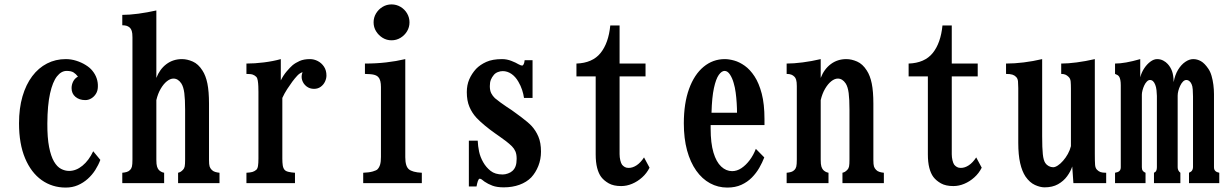

<svg xmlns="http://www.w3.org/2000/svg" viewBox="-20 -827 5540 867"><path d="M276.9 -560.1Q301.3 -560.1 324.5 -552.7Q347.7 -545.4 366.9 -533.4Q386.2 -521.5 397 -507.8Q410.6 -491.2 416.7 -472.7Q422.9 -454.1 421.9 -434.1Q421.4 -416.5 413.1 -403.3Q404.8 -390.1 392.1 -382.6Q379.4 -375 365.2 -375Q338.4 -375 320.8 -389.6Q303.2 -404.3 303.2 -429.2Q303.2 -444.8 310.5 -459.2Q317.9 -473.6 332 -481Q322.8 -493.2 312 -500Q301.3 -506.8 280.8 -506.8Q256.8 -506.8 237.3 -482.2Q217.8 -457.5 206.1 -405.3Q194.3 -353 193.8 -270Q193.4 -205.1 201.7 -163.1Q210 -121.1 223.9 -97.4Q237.8 -73.7 255.6 -64.5Q273.4 -55.2 292 -55.2Q323.7 -55.2 352.5 -78.9Q381.3 -102.5 400.9 -144L433.1 -105Q424.3 -81.5 410.2 -59.3Q396 -37.1 376.2 -19.3Q356.4 -1.5 331.5 9.3Q306.6 20 276.9 20Q215.8 20 168.2 -13.7Q120.6 -47.4 93.3 -112.3Q65.9 -177.2 65.9 -270Q65.9 -337.9 81.5 -391.6Q97.2 -445.3 125.5 -482.9Q153.8 -520.5 192.4 -540.3Q231 -560.1 276.9 -560.1Z M686 -475.1Q701.2 -514.6 731.4 -537.4Q761.7 -560.1 801.8 -560.1Q825.2 -560.1 850.3 -549.1Q875.5 -538.1 894 -508.8Q909.2 -485.8 916.5 -450Q923.8 -414.1 923.8 -358.9V-105Q923.8 -84 926.5 -75.4Q929.2 -66.9 936 -60.1Q941.9 -53.7 951.2 -50.8Q960.4 -47.9 971.2 -46.9V0H784.2V-46.9Q790 -48.3 794.7 -50.8Q799.3 -53.2 806.2 -60.1Q812 -65.9 814 -75.4Q815.9 -85 815.9 -106V-332Q815.9 -378.4 812.3 -406.7Q808.6 -435.1 798.8 -450.2Q784.2 -472.2 763.2 -472.2Q749 -472.2 733.6 -460Q718.3 -447.8 705.6 -426Q692.9 -404.3 686 -375V-106Q686 -84.5 689 -75.2Q691.9 -65.9 696.8 -60.1Q700.7 -55.7 707 -52Q713.4 -48.3 721.2 -46.9V0H532.2V-46.9Q543.5 -47.9 552.5 -50.5Q561.5 -53.2 567.9 -60.1Q573.2 -65.4 575.7 -74.7Q578.1 -84 578.1 -106.9V-658.2Q578.1 -677.7 575 -687Q571.8 -696.3 567.9 -700.2Q561.5 -707 553.2 -710Q544.9 -712.9 532.2 -712.9V-759.8Q564 -759.8 604.2 -765.1Q644.5 -770.5 686 -779.8Z M1248 -463.9Q1259.3 -486.8 1274.7 -504.9Q1290 -522.9 1300.8 -532.2Q1314.5 -543.5 1333.3 -551.8Q1352.1 -560.1 1379.9 -560.1Q1397.9 -560.1 1415 -551.3Q1432.1 -542.5 1443.1 -525.9Q1454.1 -509.3 1454.1 -485.8Q1454.1 -472.2 1447.5 -458.3Q1440.9 -444.3 1428.2 -435.1Q1415.5 -425.8 1397.9 -425.8Q1378.4 -425.8 1364 -437Q1349.6 -448.2 1344.2 -465.6Q1338.9 -482.9 1346.2 -501Q1334 -497.6 1322.5 -485.4Q1311 -473.1 1299.8 -458Q1289.6 -444.3 1276.9 -424.8Q1264.2 -405.3 1254.9 -384.8V-110.8Q1254.9 -92.8 1256.8 -80.1Q1258.8 -67.4 1265.1 -60.1Q1270.5 -53.7 1283.4 -50.8Q1296.4 -47.9 1312 -46.9V0H1092.8V-46.9Q1110.4 -47.9 1119.6 -50.5Q1128.9 -53.2 1137.2 -60.1Q1143.1 -65.4 1145 -77.6Q1147 -89.8 1147 -110.8V-412.1Q1147 -423.3 1146.5 -437.3Q1146 -451.2 1144 -463.1Q1142.1 -475.1 1137.2 -480Q1130.4 -486.8 1121.6 -490Q1112.8 -493.2 1092.8 -493.2V-540Q1130.4 -540 1171.6 -545.2Q1212.9 -550.3 1248 -560.1Z M1748 -807.1Q1770 -807.1 1788.6 -796.1Q1807.1 -785.2 1818.1 -766.6Q1829.1 -748 1829.1 -726.1Q1829.1 -704.1 1818.1 -685.8Q1807.1 -667.5 1788.6 -656.2Q1770 -645 1748 -645Q1726.1 -645 1707.8 -656.2Q1689.5 -667.5 1678.2 -685.8Q1667 -704.1 1667 -726.1Q1667 -748 1678.2 -766.6Q1689.5 -785.2 1707.8 -796.1Q1726.1 -807.1 1748 -807.1ZM1810.1 -117.2Q1810.1 -75.2 1827.1 -62Q1834 -56.2 1848.6 -52Q1863.3 -47.9 1884.8 -46.9V0H1620.1V-46.9Q1647 -47.9 1663.3 -52.7Q1679.7 -57.6 1684.1 -62Q1692.4 -70.3 1696.3 -83.3Q1700.2 -96.2 1700.2 -118.2V-434.1Q1700.2 -449.2 1697.5 -460.4Q1694.8 -471.7 1688 -479Q1682.1 -485.8 1669.4 -489.3Q1656.7 -492.7 1627.9 -493.2V-540Q1678.7 -540 1723.6 -545.2Q1768.6 -550.3 1810.1 -560.1Z M2247.1 -560.1Q2268.6 -560.1 2289.3 -552Q2310.1 -543.9 2320.8 -537.1Q2332.5 -530.8 2337.9 -530.8Q2340.8 -530.8 2344.2 -536.1Q2347.7 -541.5 2349.1 -555.2H2384.8V-384.8H2346.2Q2343.8 -402.3 2337.6 -421.1Q2331.5 -439.9 2320.8 -458Q2307.6 -481 2289.3 -493.4Q2271 -505.9 2250 -505.9Q2239.3 -505.9 2228 -501.5Q2216.8 -497.1 2210 -488.8Q2201.2 -478.5 2196.5 -466.8Q2191.9 -455.1 2191.9 -438Q2191.9 -418.5 2198.2 -406Q2204.6 -393.6 2214.8 -383.8Q2224.1 -376 2239.3 -364.7Q2254.4 -353.5 2267.1 -345.2L2290 -330.1Q2298.3 -324.2 2310.3 -315.4Q2322.3 -306.6 2335.7 -296.6Q2349.1 -286.6 2360.8 -276.6Q2372.6 -266.6 2379.9 -258.8Q2399.4 -237.8 2411.1 -210.2Q2422.9 -182.6 2422.9 -142.1Q2422.9 -107.9 2410.9 -77.6Q2398.9 -47.4 2378.9 -25.9Q2357.9 -4.4 2325.9 7.3Q2293.9 19 2254.9 19Q2224.1 19 2203.9 11.5Q2183.6 3.9 2168 -6.8Q2160.2 -13.2 2155.3 -16.6Q2150.4 -20 2146 -20Q2141.6 -20 2137.9 -9.5Q2134.3 1 2131.8 15.1H2097.2V-191.9H2137.2Q2138.2 -167.5 2143.3 -142.8Q2148.4 -118.2 2162.1 -94.2Q2174.8 -71.8 2195.3 -55.4Q2215.8 -39.1 2250 -39.1Q2261.2 -39.1 2273.9 -43.7Q2286.6 -48.3 2293.9 -55.2Q2303.7 -64 2308.3 -76.9Q2313 -89.8 2313 -109.9Q2313 -130.4 2307.4 -143.3Q2301.8 -156.2 2292 -166Q2280.8 -177.2 2264.4 -189.9Q2248 -202.6 2236.8 -210L2213.9 -226.1Q2192.4 -241.2 2169.9 -259.8Q2147.5 -278.3 2131.8 -294.9Q2111.8 -316.4 2099.9 -344.2Q2087.9 -372.1 2087.9 -411.1Q2087.9 -442.9 2098.9 -468.5Q2109.9 -494.1 2129.9 -516.1Q2147.9 -534.7 2175.8 -547.4Q2203.6 -560.1 2247.1 -560.1Z M2735.8 -711.9H2777.8V-540H2895V-481.9H2777.8V-130.9Q2777.8 -116.7 2781 -103.3Q2784.2 -89.8 2789.1 -83Q2794.4 -76.7 2801.3 -72.8Q2808.1 -68.8 2818.8 -68.8Q2836.9 -68.8 2854.7 -80.6Q2872.6 -92.3 2888.2 -116.2L2913.1 -69.8Q2900.4 -44.4 2879.6 -25.9Q2858.9 -7.3 2834.5 2.9Q2810.1 13.2 2785.2 13.2Q2750.5 13.2 2729 1Q2707.5 -11.2 2694.8 -27.8Q2683.1 -43.5 2676.5 -68.8Q2669.9 -94.2 2669.9 -129.9V-481.9H2583V-540Q2655.3 -542.5 2691.7 -587.4Q2728 -632.3 2735.8 -711.9Z M3252.9 -560.1Q3272 -560.1 3295.7 -553.5Q3319.3 -546.9 3343.3 -529.8Q3367.2 -512.7 3387.2 -482.2Q3407.2 -451.7 3419.7 -404.3Q3432.1 -356.9 3432.1 -289.1V-262.2H3189V-246.1Q3189 -180.7 3201.7 -138.2Q3214.4 -95.7 3236.6 -75Q3258.8 -54.2 3286.1 -54.2Q3307.6 -54.2 3327.9 -67.6Q3348.1 -81.1 3365.2 -103.8Q3382.3 -126.5 3393.1 -154.8L3431.2 -116.2Q3422.4 -93.3 3408.7 -69.3Q3395 -45.4 3375 -25.1Q3355 -4.9 3327.6 7.6Q3300.3 20 3264.2 20Q3222.2 20 3186.3 0.5Q3150.4 -19 3123.8 -56.6Q3097.2 -94.2 3082.5 -147.9Q3067.9 -201.7 3067.9 -270Q3067.9 -360.8 3091.6 -425.8Q3115.2 -490.7 3157.2 -525.4Q3199.2 -560.1 3252.9 -560.1ZM3252 -506.8Q3238.8 -506.8 3225.8 -488.8Q3212.9 -470.7 3203.9 -429.4Q3194.8 -388.2 3192.9 -317.9H3308.1Q3308.1 -337.9 3306.6 -361.8Q3305.2 -385.7 3302 -409.4Q3298.8 -433.1 3293 -452.1Q3287.1 -473.6 3276.4 -490.2Q3265.6 -506.8 3252 -506.8Z M3686 -475.1Q3701.2 -514.6 3731.4 -537.4Q3761.7 -560.1 3801.8 -560.1Q3825.2 -560.1 3850.3 -549.1Q3875.5 -538.1 3894 -508.8Q3909.2 -485.8 3916.5 -450Q3923.8 -414.1 3923.8 -358.9V-105Q3923.8 -84 3926.5 -75.4Q3929.2 -66.9 3936 -60.1Q3941.9 -53.7 3951.2 -50.8Q3960.4 -47.9 3971.2 -46.9V0H3784.2V-46.9Q3790 -48.3 3794.7 -50.8Q3799.3 -53.2 3806.2 -60.1Q3812 -65.9 3814 -75.4Q3815.9 -85 3815.9 -106V-332Q3815.9 -378.4 3812.3 -406.7Q3808.6 -435.1 3798.8 -450.2Q3784.2 -472.2 3763.2 -472.2Q3749 -472.2 3733.6 -460Q3718.3 -447.8 3705.6 -426Q3692.9 -404.3 3686 -375V-106Q3686 -84.5 3689 -75.2Q3691.9 -65.9 3696.8 -60.1Q3700.7 -55.7 3707 -52Q3713.4 -48.3 3721.2 -46.9V0H3532.2V-46.9Q3543.5 -47.9 3552.5 -50.5Q3561.5 -53.2 3567.9 -60.1Q3573.2 -65.4 3575.7 -74.7Q3578.1 -84 3578.1 -106.9V-438Q3578.1 -457.5 3575 -467Q3571.8 -476.6 3567.9 -480Q3561.5 -486.8 3553.2 -490Q3544.9 -493.2 3532.2 -493.2V-540Q3564 -540 3604.2 -545.2Q3644.5 -550.3 3686 -560.1Z M4235.8 -711.9H4277.8V-540H4395V-481.9H4277.8V-130.9Q4277.8 -116.7 4281 -103.3Q4284.2 -89.8 4289.1 -83Q4294.4 -76.7 4301.3 -72.8Q4308.1 -68.8 4318.8 -68.8Q4336.9 -68.8 4354.7 -80.6Q4372.6 -92.3 4388.2 -116.2L4413.1 -69.8Q4400.4 -44.4 4379.6 -25.9Q4358.9 -7.3 4334.5 2.9Q4310.1 13.2 4285.2 13.2Q4250.5 13.2 4229 1Q4207.5 -11.2 4194.8 -27.8Q4183.1 -43.5 4176.5 -68.8Q4169.9 -94.2 4169.9 -129.9V-481.9H4083V-540Q4155.3 -542.5 4191.7 -587.4Q4228 -632.3 4235.8 -711.9Z M4686 -211.9Q4686 -158.2 4689 -130.6Q4691.9 -103 4700.2 -90.8Q4706.1 -82 4715.8 -76.9Q4725.6 -71.8 4735.8 -71.8Q4744.6 -71.8 4756.6 -79.6Q4768.6 -87.4 4780.5 -101.1Q4792.5 -114.7 4802 -131.8Q4811.5 -148.9 4815.9 -167V-426.8Q4815.9 -445.8 4814.7 -459Q4813.5 -472.2 4805.2 -480Q4798.3 -486.8 4790.8 -490Q4783.2 -493.2 4772 -493.2V-540Q4802.7 -540 4842 -545.2Q4881.3 -550.3 4923.8 -560.1V-131.8Q4923.8 -97.7 4925 -82.5Q4926.3 -67.4 4934.1 -60.1Q4940.9 -53.2 4949.5 -50Q4958 -46.9 4975.1 -46.9V0H4827.1L4821.8 -75.2Q4814.5 -52.7 4798.6 -31Q4782.7 -9.3 4757.6 4.9Q4732.4 19 4696.8 19Q4677.2 19 4653.6 8.3Q4629.9 -2.4 4610.8 -29.8Q4595.2 -53.2 4586.7 -90.3Q4578.1 -127.4 4578.1 -182.1V-429.2Q4578.1 -446.3 4576.9 -459.5Q4575.7 -472.7 4567.9 -480Q4561.5 -486.8 4551.5 -490Q4541.5 -493.2 4522.9 -493.2V-540Q4561.5 -540 4603 -545.2Q4644.5 -550.3 4686 -560.1Z M5128.9 -478Q5134.8 -500.5 5147.2 -519Q5159.7 -537.6 5175 -548.8Q5190.4 -560.1 5205.1 -560.1Q5220.2 -560.1 5232.7 -553.5Q5245.1 -546.9 5252.9 -538.1Q5265.6 -524.4 5272.5 -505.6Q5279.3 -486.8 5279.8 -456.1Q5285.6 -488.8 5299.8 -512Q5314 -535.2 5332.3 -547.6Q5350.6 -560.1 5368.2 -560.1Q5386.2 -560.1 5402.8 -550.8Q5419.4 -541.5 5436 -517.1Q5445.3 -503.9 5450.9 -484.6Q5456.5 -465.3 5459.2 -443.8Q5461.9 -422.4 5461.9 -401.9V-71.8Q5461.9 -61 5467.8 -55.2Q5471.2 -51.8 5475.6 -50Q5480 -48.3 5485.8 -46.9V0H5349.1V-46.9Q5359.9 -51.8 5362.8 -57.1Q5364.7 -60.1 5366 -63.7Q5367.2 -67.4 5367.2 -71.8V-391.1Q5367.2 -406.7 5366 -423.1Q5364.7 -439.5 5360.8 -446.8Q5357.4 -455.1 5351.1 -460.4Q5344.7 -465.8 5336.9 -465.8Q5329.1 -465.8 5322 -458.7Q5314.9 -451.7 5309.6 -440.4Q5304.2 -429.2 5301 -417.2Q5297.9 -405.3 5297.9 -395V-71.8Q5297.9 -64 5300.8 -58.1Q5304.2 -51.3 5310.1 -46.9V0H5190.9V-46.9Q5198.2 -49.8 5201.2 -56.2Q5204.1 -62 5204.1 -71.8V-394Q5204.1 -403.8 5202.4 -419.2Q5200.7 -434.6 5196.8 -443.8Q5188.5 -465.8 5172.9 -465.8Q5165.5 -465.8 5158.7 -458.7Q5151.9 -451.7 5147 -441.2Q5142.1 -430.7 5139.2 -419.4Q5136.2 -408.2 5136.2 -399.9V-71.8Q5136.2 -61.5 5140.1 -56.2Q5144.5 -49.8 5152.8 -46.9V0H5015.1V-46.9Q5022.5 -48.3 5027.1 -50Q5031.7 -51.8 5035.2 -55.2Q5041 -61 5041 -71.8V-441.9Q5041 -455.6 5039.1 -465.3Q5037.1 -475.1 5034.2 -480Q5030.8 -485.4 5025.9 -488.3Q5021 -491.2 5015.1 -493.2V-540Q5059.1 -540 5128.9 -560.1Z"/></svg>

Font: BIZ UDMincho
Style: Bold
Weight: 700
Monospace: yes
Designer: TypeBank Co., Ltd.
Foundry: Morisawa Inc.
Version: Version 1.06